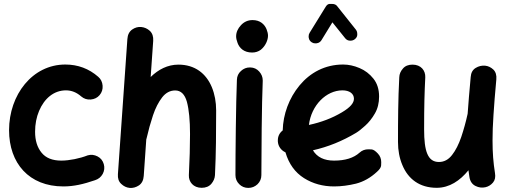

<svg xmlns="http://www.w3.org/2000/svg" viewBox="-20 -877 2554 962"><path d="M479 -400.4C490.2 -413.6 495.6 -429.7 494.1 -447.8C492.7 -465.8 485.4 -481 472.2 -492.2C425.3 -533.2 370.1 -553.7 307.1 -553.7C142.6 -553.7 25.4 -402.3 25.4 -224.6C25.4 -59.1 125.5 57.1 297.4 57.1C349.6 57.1 397.9 45.9 456.1 25.9C473.1 20.5 485.8 10.3 494.6 -5.4C502.9 -21 504.9 -37.6 500 -54.7C495.1 -71.8 484.9 -85 468.8 -93.3C452.6 -101.6 436.5 -103.5 419.4 -98.6C379.9 -83 327.6 -72.3 287.1 -72.3C242.7 -72.3 209.5 -85.4 188 -112.3C166.5 -138.7 155.8 -173.3 155.8 -216.8C155.8 -255.4 162.6 -290 175.8 -321.3C202.1 -383.8 250 -424.3 310.5 -424.3C338.4 -424.3 363.8 -414.1 387.2 -393.6C400.4 -382.3 416.5 -377 434.6 -378.4C452.6 -379.9 467.8 -387.2 479 -400.4Z M629.9 64.5C646 65.9 661.6 61.5 676.3 51.8C690.4 42 698.7 26.4 700.2 4.4L712.9 -178.2C713.4 -179.7 713.9 -181.6 714.4 -183.6C723.6 -224.1 734.4 -262.7 746.6 -299.3C758.8 -335.9 774.4 -365.7 792.5 -389.2C810.5 -412.1 832 -423.8 857.9 -423.8C886.2 -423.8 905.8 -404.8 916.5 -366.7C926.8 -328.1 932.1 -274.4 932.1 -205.6C932.1 -143.1 930.2 -77.1 926.3 0.5C924.8 34.2 948.7 64 990.2 64C1010.7 64 1026.9 57.6 1038.6 44.4C1049.8 31.2 1056.2 16.6 1057.1 0.5C1062.5 -108.9 1063 -219.7 1063 -323.7C1063 -366.2 1055.7 -405.3 1041.5 -439.9C1012.7 -509.3 956.1 -553.2 874 -553.2C819.8 -553.2 773.4 -528.8 734.9 -491.2L747.6 -672.4C749 -693.4 743.7 -710 731 -722.2C718.3 -733.9 703.6 -740.2 687.5 -741.7C671.4 -743.2 656.2 -738.8 642.1 -729C627.9 -718.8 619.6 -703.1 618.2 -681.2L570.8 -4.4C569.3 16.6 574.7 32.7 587.4 44.4C599.6 56.2 613.8 63 629.9 64.5Z M1163.1 -694.8C1163.1 -685.5 1165.5 -674.3 1170.4 -661.6C1179.7 -636.2 1202.1 -613.8 1243.2 -613.8C1260.3 -613.8 1274.9 -618.7 1287.1 -627.9C1310.5 -647 1322.8 -676.3 1322.8 -698.2C1322.8 -707.5 1320.3 -718.8 1315.4 -731C1305.2 -755.4 1283.2 -776.4 1245.6 -776.4C1222.7 -776.4 1203.6 -768.1 1187.5 -751C1171.4 -733.9 1163.1 -714.8 1163.1 -694.8ZM1234.4 -539.1H1231.4C1214.8 -539.1 1200.2 -533.2 1187.5 -521.5C1174.3 -509.8 1167.5 -495.1 1167 -477.1C1162.1 -360.4 1159.7 -102.1 1159.7 0C1159.7 18.1 1166 33.2 1178.7 45.9C1190.9 58.1 1206.1 64.5 1224.1 64.5C1242.2 64.5 1257.3 58.1 1270.5 45.9C1283.2 33.2 1289.6 18.1 1289.6 0C1289.6 -101.1 1291.5 -360.4 1296.4 -471.2V-474.1C1296.4 -490.7 1290.5 -505.4 1278.8 -518.6C1267.1 -531.7 1252.4 -538.6 1234.4 -539.1Z M1868.7 -16.1C1881.8 -27.8 1889.2 -38.6 1889.6 -48.3C1890.1 -57.6 1890.1 -63 1890.1 -64.5C1890.1 -81.1 1884.8 -95.2 1873.5 -107.4C1861.3 -120.6 1850.6 -127.9 1841.3 -128.4C1831.5 -128.9 1826.2 -128.9 1825.2 -128.9C1808.6 -128.9 1793.9 -123.5 1781.7 -112.3C1752 -85.4 1709.5 -72.3 1653.8 -72.3C1604 -72.3 1568.8 -89.4 1547.9 -124C1624 -141.1 1695.8 -170.4 1764.2 -211.4C1776.4 -218.8 1791.5 -230.5 1809.6 -247.1C1827.6 -263.2 1844.2 -283.7 1858.4 -308.6C1872.6 -333 1879.4 -361.3 1879.4 -393.1C1879.4 -429.2 1870.1 -459 1851.1 -482.9C1832 -506.8 1809.1 -524.4 1781.2 -536.1C1753.4 -547.9 1726.1 -553.7 1699.2 -553.7C1607.9 -553.7 1533.7 -512.7 1481 -449.2C1428.2 -385.7 1398.4 -304.2 1396.5 -223.6C1380.4 -210.9 1372.1 -194.3 1372.1 -173.8V-168.5C1373.5 -143.6 1388.7 -123.5 1410.2 -113.8C1427.2 -55.7 1458.5 -12.7 1503.4 15.6C1547.9 43.5 1598.1 57.1 1653.8 57.1C1689.5 57.1 1726.6 52.2 1764.2 43C1801.8 33.2 1836.4 13.7 1868.7 -16.1ZM1695.8 -424.3C1730.5 -424.3 1753.4 -408.2 1753.4 -382.3C1753.4 -361.3 1735.8 -339.4 1692.9 -314C1644.5 -285.2 1589.8 -264.2 1527.8 -251C1539.6 -349.6 1614.7 -424.3 1695.8 -424.3ZM1542.5 -664.6C1547.9 -661.1 1553.7 -659.7 1560.1 -659.7C1565.9 -659.7 1581.1 -660.2 1590.8 -675.8L1645.5 -765.1L1709 -686C1720.2 -671.9 1733.4 -673.3 1736.8 -673.3C1744.6 -673.3 1751.5 -675.8 1757.3 -680.2C1772.5 -691.9 1770 -705.1 1770 -707.5C1770 -715.8 1767.6 -722.7 1762.7 -729L1668.9 -846.7C1663.6 -854 1654.8 -857.4 1642.1 -857.4H1631.3C1624 -856.9 1617.7 -852.5 1612.3 -843.8L1531.2 -712.4C1527.8 -707 1526.4 -701.2 1526.4 -694.8C1526.4 -689 1526.9 -674.3 1542.5 -664.6Z M2466.8 -479C2468.8 -500 2463.9 -516.6 2452.1 -528.3C2439.9 -539.6 2426.3 -546.4 2410.6 -547.9C2394 -549.3 2378.4 -545.9 2363.3 -536.6C2348.1 -527.3 2339.8 -512.2 2338.4 -491.2C2332 -420.4 2326.7 -360.4 2323.2 -308.1L2322.8 -305.7C2314 -265.1 2303.2 -227.1 2291 -190.4C2278.3 -153.8 2263.2 -123.5 2245.1 -100.6C2227.1 -77.1 2205.1 -65.4 2179.2 -65.4C2123 -65.4 2105 -119.6 2105 -228.5C2105 -347.7 2106.9 -411.1 2110.8 -489.7C2112.3 -523.4 2089.4 -553.2 2046.9 -553.2C2026.4 -553.2 2010.3 -546.9 1999 -533.7C1987.3 -520.5 1981 -505.9 1980.5 -489.7C1974.6 -379.9 1974.1 -269.5 1974.1 -165.5C1974.1 -123 1981.4 -84.5 1996.1 -49.8C2024.9 20 2082.5 64 2168 64C2231.9 64 2284.7 28.3 2327.1 -23.9C2328.6 -12.7 2330.1 -1.5 2332 9.8C2335.4 31.7 2345.7 46.4 2362.3 54.7C2378.9 63 2395.5 64.9 2412.6 61C2427.2 57.6 2439.9 49.8 2450.2 37.6C2460.4 25.4 2463.4 9.8 2460 -10.3C2451.7 -62.5 2447.8 -111.3 2447.8 -173.3C2447.8 -210 2449.2 -252.9 2452.6 -301.8C2455.6 -350.1 2460.4 -409.2 2466.8 -479Z"/></svg>

Font: Mikhak
Style: Bold
Weight: 700
Designer: Amin Abedi
Version: Version 3.2